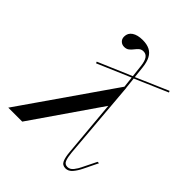

<svg xmlns="http://www.w3.org/2000/svg" viewBox="-211 -734 847 847"><g transform="rotate(45 213.0 -310.0)"><path d="M342.7 11.3Q322.6 11.3 314.9 -6Q307.3 -23.4 304.8 -54L279.8 -334.7L284.7 -322.6L62.1 0H-25L273.4 -429.8H281.5L312.9 -57.3Q315.3 -30.6 321.4 -14.9Q327.4 0.8 344.4 0.8Q359.7 0.8 371.4 -13.7Q383.1 -28.2 391.9 -47.6L422.6 -109.7H431.5L399.2 -43.5Q387.9 -20.2 374.2 -4.4Q360.5 11.3 342.7 11.3ZM272.6 -421.8 258.9 -543.5Q255.6 -571.8 246.4 -584.7Q237.1 -597.6 221.8 -597.6Q208.9 -597.6 200.8 -590.7Q192.7 -583.9 185.5 -574.2Q178.2 -564.5 169.4 -557.7Q160.5 -550.8 146.8 -550.8Q133.1 -550.8 123.8 -559.7Q114.5 -568.5 114.5 -583.1Q114.5 -605.6 133.1 -618.1Q151.6 -630.6 183.9 -630.6Q209.7 -630.6 227.4 -621.8Q245.2 -612.9 255.2 -594Q265.3 -575 268.5 -545.2L281.5 -425.8ZM110.5 -412.1 107.3 -419.4 267.7 -487.9 272.6 -481.5ZM271.8 -480.6 267.7 -487.1 425.8 -555.6 429 -548.4Z"/></g></svg>

Font: Playfair 144pt SemiCondensed
Style: Italic
Weight: 400
Width: 4
Italic angle: -15.6°
Designer: Claus Eggers Sørensen
Foundry: Claus Eggers Sørensen
Version: Version 2.203